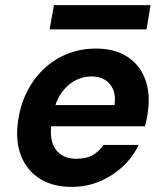

<svg xmlns="http://www.w3.org/2000/svg" viewBox="-20 -719 642 751"><path d="M260 12Q187 12 136.5 -19.5Q86 -51 63 -108Q40 -165 50 -241Q58 -303 83 -355Q108 -407 148.5 -446.5Q189 -486 241.5 -507.5Q294 -529 355 -529Q429 -529 477.5 -497.5Q526 -466 547 -411.5Q568 -357 559 -287Q558 -272 554.5 -256.5Q551 -241 547 -225H143L157 -308H428Q433 -344 422.5 -369Q412 -394 390 -407Q368 -420 337 -420Q303 -420 272 -403Q241 -386 218.5 -353Q196 -320 187 -269L182 -240Q175 -197 183.5 -165.5Q192 -134 216.5 -116Q241 -98 278 -98Q318 -98 343 -112.5Q368 -127 385 -152H522Q500 -105 460.5 -68Q421 -31 370 -9.5Q319 12 260 12ZM174 -604 191 -699H569L553 -604Z"/></svg>

Font: DM Sans 11pt
Style: Bold Italic
Weight: 700
Italic angle: -10°
Version: Version 4.004;gftools[0.9.30]